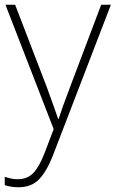

<svg xmlns="http://www.w3.org/2000/svg" viewBox="-23 -550 489 812"><path d="M0 -530H41L174 -184Q191 -138 203 -104Q215 -70 223 -47H225Q232 -69 244 -103Q256 -137 273 -181L405 -530H446L201 107Q175 174 142.5 208Q110 242 55 242Q25 242 -3 233V198Q11 202 23.5 205Q36 208 52 208Q92 208 117.5 182Q143 156 166 96L204 -4Z"/></svg>

Font: Noto Sans Lao UI ExtLt
Style: Regular
Weight: 200
Designer: Monotype Design Team
Foundry: Monotype Imaging Inc.
Version: Version 2.000; ttfautohint (v1.8.4.7-5d5b)